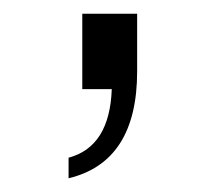

<svg xmlns="http://www.w3.org/2000/svg" viewBox="-20 -130 310 280"><path d="M80 130Q180 106 180 -26V-110H100V0H143Q140 84 80 100Z"/></svg>

Font: Plus Jakarta Sans
Style: Regular
Weight: 400
Designer: Gumpita Rahayu
Foundry: Tokotype
Version: Version 2.004; ttfautohint (v1.8.3)